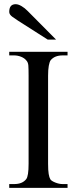

<svg xmlns="http://www.w3.org/2000/svg" viewBox="-20 -914 373 934"><path d="M308.6 0H24.9V-18.6H48.8Q88.9 -18.6 107.4 -42.5Q119.1 -56.6 119.1 -117.7V-545.4Q119.1 -579.6 117.9 -595.2Q116.7 -610.8 108.4 -619.6Q99.1 -631.3 82.5 -637.9Q65.9 -644.5 48.8 -644.5H24.9V-662.1H308.6V-644.5H284.7Q245.6 -644.5 226.1 -620.6Q220.7 -612.3 217.3 -593.8Q213.9 -575.2 213.9 -545.4V-117.7Q213.9 -85.4 216.8 -67.9Q219.7 -50.3 225.1 -41.5Q230 -33.7 248.8 -26.1Q267.6 -18.6 284.7 -18.6H308.6ZM252.9 -721.2H212.4L68.4 -813Q56.2 -820.8 40.5 -832Q24.9 -843.3 24.9 -856Q24.9 -893.6 56.2 -893.6Q68.8 -893.6 84.7 -884.3Q100.6 -875 114.3 -860.8Z"/></svg>

Font: BabelStone Roman
Style: Regular
Weight: 400
Designer: Walt Agee, Victor Gaultney, Peter Martin, Debbi Hosken, Becca Hirsbrunner (SIL); Andrew West (BabelStone)
Foundry: BabelStone
Version: Version 16.000